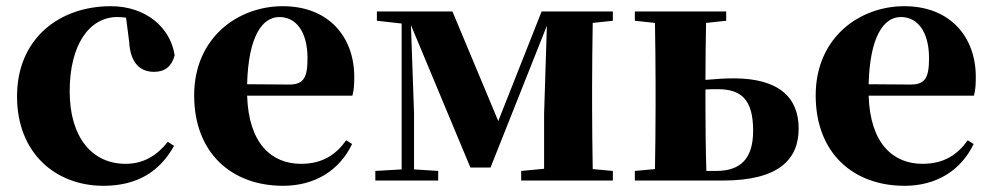

<svg xmlns="http://www.w3.org/2000/svg" viewBox="-20 -583 3205 620"><path d="M397 -449C401 -375 436 -351 478 -351C512 -351 534 -368 544 -404C531 -494 451 -563 338 -563C171 -563 35 -458 35 -272C35 -86 162 17 314 17C423 17 496 -29 542 -112L522 -125C486 -80 443 -54 385 -54C278 -54 205 -139 205 -288C205 -441 270 -528 359 -528C368 -528 377 -527 387 -526Z M778 -311C782 -466 827 -528 882 -528C935 -528 973 -482 973 -395C973 -333 961 -310 914 -310ZM1098 -130C1065 -84 1022 -54 952 -54C858 -54 783 -118 778 -274H1118C1123 -293 1124 -310 1124 -335C1124 -462 1043 -563 893 -563C750 -563 607 -463 607 -275C607 -88 729 17 894 17C996 17 1076 -32 1117 -118Z M1959 -516V-546H1729L1589 -192L1441 -546H1197V-516L1277 -507V-36L1192 -31V0H1395V-31L1317 -36V-218L1307 -502L1499 -42H1564L1746 -500L1737 -216V-38L1663 -31V0H1959V-31L1894 -37C1893 -95 1892 -182 1892 -238V-308C1892 -364 1893 -451 1894 -509Z M2261 -31C2259 -89 2258 -180 2258 -238V-294C2271 -295 2284 -295 2298 -295C2373 -295 2412 -262 2412 -161C2412 -70 2371 -31 2292 -31ZM2325 -516V-546H2030V-516L2095 -509C2096 -451 2097 -364 2097 -308V-238C2097 -182 2096 -95 2095 -37L2030 -31V0H2314C2496 0 2559 -69 2559 -168C2559 -270 2493 -330 2349 -330C2321 -330 2290 -328 2258 -325C2258 -381 2259 -457 2260 -509Z M2785 -311C2789 -466 2834 -528 2889 -528C2942 -528 2980 -482 2980 -395C2980 -333 2968 -310 2921 -310ZM3105 -130C3072 -84 3029 -54 2959 -54C2865 -54 2790 -118 2785 -274H3125C3130 -293 3131 -310 3131 -335C3131 -462 3050 -563 2900 -563C2757 -563 2614 -463 2614 -275C2614 -88 2736 17 2901 17C3003 17 3083 -32 3124 -118Z"/></svg>

Font: Noto Serif KR Black
Style: Regular
Weight: 900
Version: Version 1.001;PS 1.001;hotconv 16.6.54;makeotf.lib2.5.65590